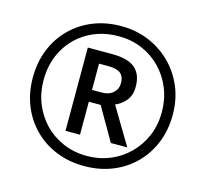

<svg xmlns="http://www.w3.org/2000/svg" viewBox="-105 -844 1043 973"><g transform="rotate(15 416.0 -357.0)"><path d="M416 10Q336 10 269 -17Q202 -44 152.5 -93.5Q103 -143 76 -210Q49 -277 49 -357Q49 -437 76 -504Q103 -571 152.5 -620.5Q202 -670 269 -697Q336 -724 416 -724Q492 -724 558.5 -697Q625 -670 675.5 -620.5Q726 -571 754.5 -504Q783 -437 783 -357Q783 -277 756 -210Q729 -143 679.5 -93.5Q630 -44 563 -17Q496 10 416 10ZM416 -43Q480 -43 536 -66Q592 -89 635 -131.5Q678 -174 702 -231Q726 -288 726 -357Q726 -422 703 -479Q680 -536 638.5 -579Q597 -622 540.5 -646.5Q484 -671 416 -671Q326 -671 255.5 -630.5Q185 -590 145 -519.5Q105 -449 105 -357Q105 -292 128 -235Q151 -178 192.5 -135Q234 -92 291 -67.5Q348 -43 416 -43ZM279 -138V-575H407Q489 -575 527 -543Q565 -511 565 -446Q565 -399 541 -371.5Q517 -344 487 -332L603 -138H517L417 -311H355V-138ZM405 -373Q444 -373 466 -393Q488 -413 488 -444Q488 -479 468 -495Q448 -511 404 -511H355V-373Z"/></g></svg>

Font: Noto Sans Chorasmian
Style: Regular
Weight: 400
Designer: Federico Parra Barrios
Foundry: Google LLC
Version: Version 1.004; ttfautohint (v1.8.4.7-5d5b)